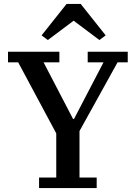

<svg xmlns="http://www.w3.org/2000/svg" viewBox="-20 -963 695 983"><path d="M180 -54H268V-280L73 -644H21V-698H284V-644H203L354 -354H359L510 -644H429V-698H634V-644H582L387 -292V-54H475V0H180ZM193 -782 321 -943H393L521 -782L489 -758L357 -857L225 -758Z"/></svg>

Font: IBM Plex Serif Medium
Style: Regular
Weight: 500
Designer: Mike Abbink, Paul van der Laan, Pieter van Rosmalen
Foundry: Bold Monday
Version: Version 2.5